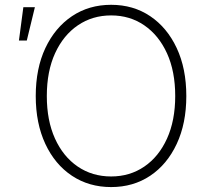

<svg xmlns="http://www.w3.org/2000/svg" viewBox="-20 -757 852 787"><path d="M435.5 9.8Q344.7 9.8 274.9 -36.6Q205.1 -83 165.8 -167.2Q126.5 -251.5 126.5 -363.3Q126.5 -476.1 166 -560.1Q205.6 -644 275.1 -690.7Q344.7 -737.3 435.5 -737.3Q526.4 -737.3 595.7 -690.7Q665 -644 704.3 -560.1Q743.7 -476.1 743.7 -363.3Q743.7 -251 704.3 -167Q665 -83 595.7 -36.6Q526.4 9.8 435.5 9.8ZM435.5 -33.7Q512.2 -33.7 571.5 -74.2Q630.9 -114.7 664.6 -189Q698.2 -263.2 698.2 -363.3Q698.2 -464.4 664.6 -538.3Q630.9 -612.3 571.5 -653.1Q512.2 -693.8 435.5 -693.8Q358.9 -693.8 299.3 -653.3Q239.7 -612.8 205.8 -538.8Q171.9 -464.8 171.9 -363.3Q171.9 -263.2 205.3 -189.2Q238.8 -115.2 298.3 -74.5Q357.9 -33.7 435.5 -33.7ZM57.6 -590.8 75.7 -727.5H123L89.8 -590.8Z"/></svg>

Font: Inter ExtraLight
Style: Regular
Weight: 250
Designer: Rasmus Andersson
Foundry: rsms
Version: Version 4.001;git-66647c0bb